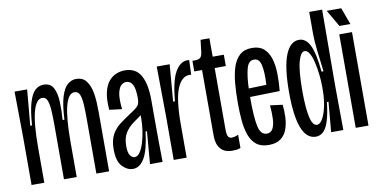

<svg xmlns="http://www.w3.org/2000/svg" viewBox="-68 -869 2108 1068"><g transform="rotate(-10 986.0 -335.0)"><path d="M35 0V-270L32 -528H103L85 -326H95Q101 -409 115 -455Q129 -501 149.5 -519.5Q170 -538 197 -538Q236 -538 252 -508Q268 -478 270 -429.5Q272 -381 268 -326H278Q282 -408 296 -454Q310 -500 332 -519Q354 -538 381 -538Q416 -538 435 -515.5Q454 -493 462 -459.5Q470 -426 471.5 -391Q473 -356 473 -330V0H401V-312Q401 -355 399 -390.5Q397 -426 388.5 -446.5Q380 -467 359 -467Q290 -467 290 -200V0H218V-305Q218 -351 216 -387.5Q214 -424 205.5 -445.5Q197 -467 177 -467Q143 -467 125 -401Q107 -335 107 -199V0Z M607 10Q575 10 547 -19Q519 -48 519 -116Q519 -166 536 -197.5Q553 -229 579.5 -249.5Q606 -270 635 -289Q665 -308 679 -319.5Q693 -331 697 -343Q701 -355 701 -375Q701 -398 697.5 -420.5Q694 -443 683 -458Q672 -473 651 -473Q640 -473 626.5 -463.5Q613 -454 605 -423Q597 -392 604 -328L533 -337Q528 -398 537.5 -437Q547 -476 566 -498Q585 -520 608.5 -529Q632 -538 656 -538Q718 -538 745.5 -489Q773 -440 773 -350V-241Q773 -181 773.5 -120.5Q774 -60 775 0H704Q708 -46 711.5 -91.5Q715 -137 719 -183H711Q699 -81 672.5 -35.5Q646 10 607 10ZM627 -53Q644 -53 657.5 -73Q671 -93 680.5 -124.5Q690 -156 695 -191Q700 -226 700 -257V-277Q678 -261 652.5 -242.5Q627 -224 609 -196Q591 -168 591 -121Q591 -83 602.5 -68Q614 -53 627 -53Z M838 0V-250L835 -528H908L891 -320H901Q912 -437 940.5 -485Q969 -533 1009 -533Q1016 -533 1019 -532L1016 -450Q1013 -451 1008 -451Q961 -451 936 -388.5Q911 -326 911 -189V0Z M1168 6Q1124 6 1102 -20.5Q1080 -47 1080 -92V-465H1036V-525H1050Q1074 -525 1082.5 -535Q1091 -545 1093 -565L1101 -632H1151V-528H1214V-464H1151V-117Q1151 -88 1157.5 -77Q1164 -66 1178 -66Q1183 -66 1192.5 -68Q1202 -70 1215 -76V-1Q1203 4 1190 5Q1177 6 1168 6Z M1374 10Q1330 10 1304 -11Q1278 -32 1265 -69Q1252 -106 1248 -153Q1244 -200 1244 -251Q1244 -309 1248.5 -360.5Q1253 -412 1266 -452Q1279 -492 1305 -515Q1331 -538 1374 -538Q1416 -538 1440.5 -516.5Q1465 -495 1476.5 -458.5Q1488 -422 1489 -374.5Q1490 -327 1485 -275L1317 -271Q1317 -267 1317 -261Q1317 -156 1328 -105Q1339 -54 1374 -54Q1397 -54 1408 -74.5Q1419 -95 1420.5 -129.5Q1422 -164 1418 -206L1488 -197Q1492 -163 1490.5 -126.5Q1489 -90 1478 -59Q1467 -28 1442 -9Q1417 10 1374 10ZM1374 -472Q1343 -473 1331.5 -429.5Q1320 -386 1318 -319L1418 -322Q1422 -393 1413 -433Q1404 -473 1374 -472Z M1640 10Q1535 10 1535 -259Q1535 -398 1562 -467.5Q1589 -537 1640 -537Q1678 -537 1700.5 -492Q1723 -447 1733 -341H1744Q1735 -412 1729 -465.5Q1723 -519 1723 -554V-680H1796L1794 -252L1796 0H1727L1742 -169H1733Q1725 -100 1712 -61Q1699 -22 1681 -6Q1663 10 1640 10ZM1657 -54Q1675 -54 1690 -81Q1705 -108 1713.5 -150.5Q1722 -193 1722 -240V-261Q1722 -290 1718 -326Q1714 -362 1706.5 -395Q1699 -428 1687 -449Q1675 -470 1660 -470Q1638 -470 1623.5 -418.5Q1609 -367 1609 -253Q1609 -159 1620.5 -106.5Q1632 -54 1657 -54Z M1866 0V-528H1938V0ZM1875 -574 1820 -669H1902L1937 -574Z"/></g></svg>

Font: Bricolage Grotesque 48pt Condensed Light
Style: Regular
Weight: 300
Width: 3
Designer: Mathieu Triay
Foundry: Atelier Triay
Version: Version 1.000; ttfautohint (v1.8.4.7-5d5b);gftools[0.9.32]